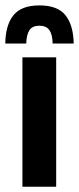

<svg xmlns="http://www.w3.org/2000/svg" viewBox="-28 -708 300 728"><path d="M57 0V-490.5H185V0ZM121.5 -687.5Q190.5 -687.5 220.2 -650.2Q250 -613 251.5 -543H171.5Q171 -577 159.2 -593.8Q147.5 -610.5 121.5 -610.5Q95 -610.5 83.8 -593.8Q72.5 -577 71.5 -543H-8Q-7 -613 23 -650.2Q53 -687.5 121.5 -687.5Z"/></svg>

Font: Anek Latin Medium SemiBold
Style: Regular
Weight: 600
Version: Version 1.003